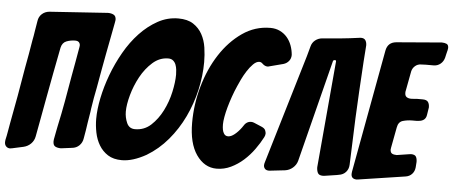

<svg xmlns="http://www.w3.org/2000/svg" viewBox="-85 -854 2290 971"><g transform="rotate(5 1060.5 -368.0)"><path d="M466 -690Q460 -658 451.5 -614Q443 -570 435 -528Q427 -486 421 -452.5Q415 -419 413 -408Q408 -379 403 -352Q398 -325 393 -300Q391 -286 388.5 -272.5Q386 -259 384 -245L382 -229Q380 -215 377.5 -201.5Q375 -188 373 -174Q370 -154 367 -133.5Q364 -113 360 -93Q357 -71 342 -56Q327 -41 304 -39L249 -32Q232 -32 220.5 -38Q209 -44 209 -64Q209 -71 210 -75Q212 -83 212 -85Q215 -100 217.5 -114Q220 -128 223 -142Q237 -206 248.5 -270Q260 -334 271 -399Q277 -431 284 -470.5Q291 -510 298 -550Q299 -553 299 -558Q299 -568 293 -574.5Q287 -581 274 -581Q251 -581 230 -573Q209 -565 203 -539Q190 -472 177 -404.5Q164 -337 153 -276Q142 -215 132.5 -164.5Q123 -114 117 -81Q113 -59 97.5 -43.5Q82 -28 60 -23L5 -11Q-5 -9 -7 -9Q-19 -9 -27 -17Q-35 -25 -35 -39Q-35 -46 -34 -50Q-29 -71 -25.5 -92.5Q-22 -114 -18 -135Q-4 -207 8.5 -278Q21 -349 33 -421Q40 -456 46 -492Q52 -528 58 -563Q63 -587 66.5 -612Q70 -637 75 -663Q78 -685 93.5 -699Q109 -713 131 -715L427 -735Q444 -735 456 -728.5Q468 -722 468 -703Q468 -700 466 -690Z M933 -529Q933 -459 916.5 -387Q900 -315 868.5 -249Q837 -183 790.5 -128Q744 -73 684 -37Q616 1 561 1Q518 1 490 -17Q462 -35 445 -63.5Q428 -92 421 -127Q414 -162 414 -196Q414 -244 426 -302.5Q438 -361 460.5 -421.5Q483 -482 515.5 -539Q548 -596 589.5 -640Q631 -684 680 -711Q729 -738 784 -738Q831 -738 860 -719Q889 -700 905.5 -670Q922 -640 927.5 -603Q933 -566 933 -529ZM614 -161Q661 -161 695 -192.5Q729 -224 752 -269.5Q775 -315 786 -365.5Q797 -416 797 -454Q797 -465 795.5 -478.5Q794 -492 789.5 -504Q785 -516 775.5 -524Q766 -532 751 -532Q707 -532 671.5 -500.5Q636 -469 611.5 -424Q587 -379 573.5 -330Q560 -281 560 -246Q560 -216 572 -188.5Q584 -161 614 -161Z M1371 -604Q1371 -586 1360.5 -573Q1350 -560 1333 -555L1260 -536Q1259 -535 1254 -535Q1240 -535 1227 -548Q1220 -555 1211 -555Q1196 -555 1180 -539Q1164 -523 1150 -501Q1136 -479 1125.5 -457Q1115 -435 1110 -423Q1098 -396 1088 -367.5Q1078 -339 1070.5 -312Q1063 -285 1059 -262Q1055 -239 1055 -224Q1055 -193 1064 -179Q1071 -166 1086 -166Q1101 -166 1119 -180.5Q1137 -195 1153 -217L1157 -223Q1172 -249 1196 -249Q1204 -249 1211 -246L1249 -230Q1266 -223 1270 -213Q1274 -203 1274 -197Q1274 -188 1269 -178Q1253 -147 1230 -115Q1207 -83 1178 -57Q1149 -31 1114.5 -14.5Q1080 2 1042 2Q980 2 939 -57Q899 -115 899 -219Q899 -313 925 -404.5Q951 -496 998 -568.5Q1045 -641 1109.5 -686Q1174 -731 1252 -731Q1279 -731 1300.5 -720.5Q1322 -710 1337 -692.5Q1352 -675 1360.5 -652Q1369 -629 1371 -604Z M1736 -602 1727 -452 1720 -315 1711 -76Q1710 -54 1696.5 -39Q1683 -24 1661 -21Q1659 -21 1651 -19L1592 -10Q1588 -9 1581 -9Q1561 -9 1555 -21Q1549 -33 1549 -50L1597 -591Q1597 -597 1592 -597Q1582 -597 1581 -590L1450 -73Q1444 -52 1427 -37.5Q1410 -23 1388 -20L1317 -12Q1314 -11 1308 -11Q1293 -11 1286.5 -18.5Q1280 -26 1280 -36Q1280 -43 1283 -52L1448 -605L1462 -656Q1467 -675 1482 -687Q1497 -699 1517 -701L1610 -709Q1633 -711 1656.5 -714Q1680 -717 1703 -720Q1706 -721 1712 -721Q1729 -721 1735.5 -710.5Q1742 -700 1742 -685Z M1761 -6H1759L1754 -5Q1725 -5 1725 -31Q1725 -39 1726 -42L1841 -667Q1849 -710 1892 -714L2122 -733Q2136 -733 2146 -728.5Q2156 -724 2156 -708Q2156 -705 2154 -695L2153 -692Q2151 -684 2149 -675.5Q2147 -667 2145 -658Q2140 -639 2126 -627Q2112 -615 2093 -614H2050L2027 -613Q2010 -613 1997 -602Q1984 -591 1980 -574L1961 -473Q1960 -471 1960 -463Q1960 -448 1969 -442Q1978 -436 1992 -436L2011 -437Q2014 -438 2022 -438H2050Q2070 -438 2077.5 -428Q2085 -418 2085 -400L2079 -362Q2075 -331 2040 -328Q2037 -327 2030 -327H2007Q1983 -327 1960 -320.5Q1937 -314 1932 -285L1912 -179V-177L1911 -173Q1911 -156 1920 -151Q1929 -146 1944 -146L2008 -156H2010L2015 -157Q2035 -157 2041 -147Q2047 -137 2047 -120L2045 -92Q2043 -72 2030.5 -58.5Q2018 -45 1998 -42Z"/></g></svg>

Font: Bangerz 2
Style: Regular
Weight: 400
Designer: vernon adams
Foundry: Vernon Adams
Version: Version 2.10;December 28, 2023;FontCreator 13.0.0.2683 64-bi